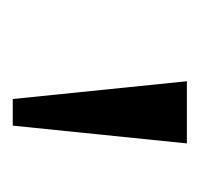

<svg xmlns="http://www.w3.org/2000/svg" viewBox="-26 -742 318 307"><g transform="rotate(90 133.5 -588.0)"><path d="M137.8 -448.9 109.4 -727.3H208.8L180.4 -448.9Z"/></g></svg>

Font: Inter Alia
Style: Regular
Weight: 400
Designer: Rasmus Andersson (Latin, Greek, Cyrillic etc.) and Evan from Shavian.info (Shavian, old style figures)
Foundry: Shavian.info
Version: Version 0.001;git-37ab20767